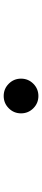

<svg xmlns="http://www.w3.org/2000/svg" viewBox="386 -900 228 1040"><g transform="rotate(-90 500.0 -380.0)"><path d="M433.5 -313.5Q406 -341 406 -380Q406 -419 433.5 -446.5Q461 -474 500 -474Q539 -474 566.5 -446.5Q594 -419 594 -380Q594 -341 566.5 -313.5Q539 -286 500 -286Q461 -286 433.5 -313.5Z"/></g></svg>

Font: Noto Sans Korean Light
Style: Regular
Weight: 300
Designer: Ryoko NISHIZUKA  (kana & ideographs); Paul D. Hunt (Latin, Greek & Cyrillic); Wenlong ZHANG  (bopomofo); Sandoll Communi
Foundry: Adobe Systems Incorporated
Version: Version 1.000;PS 1;hotconv 1.0.78;makeotf.lib2.5.61930